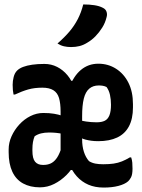

<svg xmlns="http://www.w3.org/2000/svg" viewBox="-20 -834 640 865"><path d="M180 -546Q211 -546 237.5 -532.5Q264 -519 284 -495Q304 -471 315 -438L286 -470H321L292 -438Q311 -491 344.5 -519Q378 -547 423 -547Q467 -547 502.5 -524.5Q538 -502 558.5 -461.5Q579 -421 579 -365Q579 -361 579 -357Q579 -353 579 -350Q579 -299 561 -265Q543 -231 508 -214.5Q473 -198 423 -198Q405 -198 391 -200Q377 -202 365.5 -205Q354 -208 347 -212Q340 -216 335 -220H322V-298Q335 -293 346 -290.5Q357 -288 368 -286.5Q379 -285 390.5 -284Q402 -283 415 -283Q438 -283 452 -290Q466 -297 473 -314.5Q480 -332 480 -362Q480 -386 475.5 -406.5Q471 -427 460 -442Q452 -446 443.5 -447.5Q435 -449 425 -449Q399 -449 382 -434.5Q365 -420 357.5 -389.5Q350 -359 350 -311V-206Q350 -175 358 -150Q366 -125 381 -108Q394 -100 409.5 -97Q425 -94 445 -94Q472 -94 492 -97Q512 -100 529.5 -107Q547 -114 565 -125H571Q575 -113 576 -101Q577 -89 577 -74Q577 -47 570 -34.5Q563 -22 557 -17Q542 -4 513.5 3.5Q485 11 447 11Q408 11 378 -2Q348 -15 326 -39.5Q304 -64 291 -98L315 -68H285L317 -98Q304 -70 279.5 -45.5Q255 -21 224.5 -5.5Q194 10 160 10Q116 10 84 -7.5Q52 -25 35.5 -60.5Q19 -96 19 -148V-161Q19 -191 32 -220Q45 -249 67 -273Q89 -297 117 -311Q145 -325 175 -325Q203 -325 223.5 -321.5Q244 -318 258 -313Q272 -308 281 -303H299V-221Q280 -227 264 -230.5Q248 -234 233 -235.5Q218 -237 201 -237Q181 -237 165 -233Q149 -229 136 -220Q131 -208 128.5 -194Q126 -180 126 -161V-155Q126 -120 138 -105.5Q150 -91 173 -91H176Q193 -91 207 -97Q221 -103 232.5 -117.5Q244 -132 253 -157V-331Q253 -368 246 -392Q239 -416 220.5 -427.5Q202 -439 171 -439Q135 -439 107 -431Q79 -423 47 -408H41Q39 -417 38 -428Q37 -439 37 -452Q37 -469 41.5 -487Q46 -505 57 -516Q67 -526 84 -532.5Q101 -539 125 -542.5Q149 -546 180 -546ZM355 -814Q383 -814 405.5 -810.5Q428 -807 443 -799Q456 -793 460 -781Q464 -769 460 -756Q454 -731 440.5 -709.5Q427 -688 410 -670.5Q393 -653 372 -641Q356 -631 338.5 -626.5Q321 -622 300 -622Q283 -622 268 -625.5Q253 -629 239 -638Q271 -666 293 -692Q315 -718 330.5 -748Q346 -778 355 -814Z"/></svg>

Font: Recursive Monospace Casual SemiBold
Style: Regular
Weight: 600
Version: Version 1.047